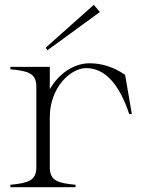

<svg xmlns="http://www.w3.org/2000/svg" viewBox="-20 -778 607 798"><path d="M187 -82V-291C187 -415 274 -495 338 -495C418 -495 477 -425 517 -304H528L500 -467C455 -498 405 -515 353 -515C287 -515 225 -473 187 -407V-500H23V-490C95 -483 131 -475 131 -418V-82C131 -26 94 -17 23 -10V0H294V-10C224 -17 187 -25 187 -82ZM395 -728 370 -758 170 -580 177 -569Z"/></svg>

Font: Sprat Light
Style: Regular
Weight: 300
Designer: Ethan Nakache
Foundry: Collletttivo
Version: Version 2.000;Glyphs 3.2 (3217)